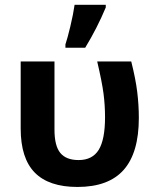

<svg xmlns="http://www.w3.org/2000/svg" viewBox="-20 -759 639 788"><path d="M297.9 8.3Q180.7 8.3 122.8 -50.5Q64.9 -109.4 64.9 -231.4V-506.8H203.6V-226.6Q203.6 -160.6 227.5 -131.3Q251.5 -102.1 302.7 -102.1Q359.4 -102.1 385.3 -144.3Q411.1 -186.5 411.1 -278.3Q411.1 -327.1 404.8 -375.5Q398.4 -423.8 378.9 -506.8H518.6Q536.6 -435.5 543.2 -381.8Q549.8 -328.1 549.8 -274.9Q549.8 -132.3 487.8 -62Q425.8 8.3 297.9 8.3ZM248.5 -576.7Q256.8 -601.1 268.8 -651.1Q280.8 -701.2 286.1 -739.3H414.1V-728.5Q378.9 -644 329.6 -563H248.5Z"/></svg>

Font: Bpm'online Open Sans
Style: Bold
Weight: 700
Foundry: Ascender Corporation
Version: Version 1.10